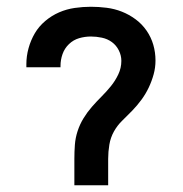

<svg xmlns="http://www.w3.org/2000/svg" viewBox="-20 -548 540 568"><path d="M200 0V-78Q200 -99 201.5 -119.5Q203 -140 209.5 -160Q216 -180 227 -198Q238 -216 251.5 -231.5Q265 -247 280 -262Q295 -277 308 -293Q321 -309 330 -328Q339 -347 339 -368Q339 -384 331.5 -399Q324 -414 311 -423.5Q298 -433 281.5 -436.5Q265 -440 249 -440Q231 -440 214 -435Q197 -430 184 -417.5Q171 -405 165 -388Q159 -371 159 -353V-349H58V-358Q58 -382 64.5 -405.5Q71 -429 83 -449.5Q95 -470 114 -486Q133 -502 155 -511.5Q177 -521 201 -524.5Q225 -528 249 -528Q272 -528 295.5 -525Q319 -522 340.5 -513.5Q362 -505 381 -491Q400 -477 413.5 -457.5Q427 -438 433.5 -415.5Q440 -393 440 -369Q440 -348 434.5 -328Q429 -308 420 -289Q411 -270 398.5 -253Q386 -236 371.5 -221Q357 -206 342 -191.5Q327 -177 317 -159Q307 -141 303.5 -120Q300 -99 300 -78V0Z"/></svg>

Font: Iosevka SS18 Semibold
Style: Regular
Weight: 600
Monospace: yes
Designer: Belleve Invis
Foundry: Belleve Invis
Version: Version 25.1.1; ttfautohint (v1.8.4)